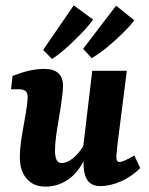

<svg xmlns="http://www.w3.org/2000/svg" viewBox="-20 -687 556 716"><path d="M150 9Q105 9 79.5 -20.5Q54 -50 54 -100Q54 -128 58 -156.5Q62 -185 67 -212.5Q72 -240 76 -264Q78 -277 80.5 -294Q83 -311 83 -325Q83 -341 75 -347.5Q67 -354 51 -354H21L27 -404Q64 -418 91 -424Q118 -430 145 -430Q215 -430 215 -367Q215 -358 214 -347.5Q213 -337 211 -321Q207 -288 200.5 -251.5Q194 -215 189.5 -181.5Q185 -148 185 -124Q185 -107 190 -93Q195 -79 210 -79Q224 -79 240 -88.5Q256 -98 272.5 -117Q289 -136 303 -165L313 -137Q286 -58 243.5 -24.5Q201 9 150 9ZM355 7Q324 7 309 -11Q294 -29 292 -65Q291 -80 291 -98Q291 -116 290 -137L324 -423H453L418 -148Q417 -135 415.5 -122Q414 -109 414 -99Q414 -83 426 -83Q433 -83 445.5 -88.5Q458 -94 481 -107L503 -60Q469 -27 429.5 -10Q390 7 355 7ZM141 -501 255 -667 327 -614Q310 -590 283.5 -562.5Q257 -535 228.5 -509.5Q200 -484 174 -467ZM290 -505 413 -666 481 -611Q463 -588 435.5 -561Q408 -534 378.5 -510Q349 -486 322 -470Z"/></svg>

Font: Yrsa
Style: Italic
Weight: 400
Italic angle: -7.10001°
Designer: Anna Giedrys (Yrsa+Rasa design), David Brezina (Yrsa art-direction, Rasa art-direction, design)
Foundry: Rosetta Type Foundry
Version: Version 2.004